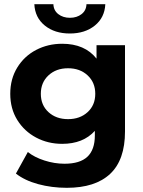

<svg xmlns="http://www.w3.org/2000/svg" viewBox="-20 -711 684 917"><path d="M577 -495V-83Q577 53 506 119.5Q435 186 299 186Q227 186 162.5 168.5Q98 151 56 118L113 15Q144 40 192 55.5Q240 71 288 71Q362 71 397.5 37.5Q433 4 433 -64V-86Q377 -24 277 -24Q209 -24 152.5 -54Q96 -84 62.5 -138Q29 -192 29 -263Q29 -334 62.5 -388.5Q96 -443 152.5 -472.5Q209 -502 277 -502Q385 -502 441 -431V-495ZM305 -142Q362 -142 398.5 -175.5Q435 -209 435 -263Q435 -317 398.5 -351Q362 -385 305 -385Q248 -385 211.5 -351Q175 -317 175 -263Q175 -209 211.5 -175.5Q248 -142 305 -142ZM144 -691H235Q236 -661 258.5 -643.5Q281 -626 314 -626Q347 -626 369.5 -643.5Q392 -661 393 -691H483Q480 -627 433 -589Q386 -551 313.5 -551Q241 -551 194 -589Q147 -627 144 -691Z"/></svg>

Font: Montserrat Ace
Style: Bold
Weight: 700
Designer: Julieta Ulanovsky
Foundry: Julieta Ulanovsky
Version: Version 1